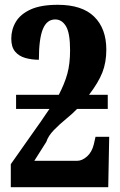

<svg xmlns="http://www.w3.org/2000/svg" viewBox="-20 -780 502 800"><path d="M25 0V-96L137 -255Q151 -274 163 -292.5Q175 -311 186 -326H47V-385H225Q249 -431 260.5 -472.5Q272 -514 272 -571Q272 -642 255 -670.5Q238 -699 210 -699Q175 -699 158.5 -658.5Q142 -618 142 -531Q112 -531 85.5 -538.5Q59 -546 43 -565Q27 -584 27 -619Q27 -657 46 -689Q65 -721 107.5 -740.5Q150 -760 221 -760Q322 -760 372.5 -710.5Q423 -661 423 -573Q423 -520 406.5 -478Q390 -436 351 -385H429V-326H301Q283 -307 256 -285Q229 -263 205 -238.5Q181 -214 173 -189L123 -110H302Q322 -110 342.5 -128Q363 -146 371 -179L378 -210H435L431 0Z"/></svg>

Font: Noto Serif ExtraCondensed ExtraBold
Style: Regular
Weight: 800
Width: 2
Designer: Monotype Design Team
Foundry: Monotype Imaging Inc.
Version: Version 2.013; ttfautohint (v1.8.4.7-5d5b)